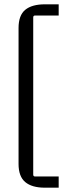

<svg xmlns="http://www.w3.org/2000/svg" viewBox="-20 -700 315 890"><path d="M252 170H188Q128 170 97 144Q66 118 66 60V-570Q66 -629 97 -654.5Q128 -680 188 -680H252V-628H142Q134 -628 134 -619V109Q134 118 142 118H252Z"/></svg>

Font: Gemunu Libre ExtraLight Light
Style: Regular
Weight: 300
Version: Version 1.100